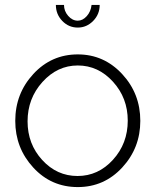

<svg xmlns="http://www.w3.org/2000/svg" viewBox="-20 -750 632 780"><path d="M352 -730H385Q385 -692 358.5 -665Q332 -638 296 -638Q259 -638 233 -665Q207 -692 207 -730H240Q240 -705 257 -685.5Q274 -666 296 -666Q316 -666 332.5 -684.5Q349 -703 352 -730ZM42 -259Q42 -370 115.5 -449.5Q189 -529 296 -529Q402 -529 476 -449.5Q550 -370 550 -259Q550 -149 476.5 -69.5Q403 10 296 10Q188 10 115 -69.5Q42 -149 42 -259ZM499 -260Q499 -352 439 -418Q379 -484 296 -484Q213 -484 152.5 -417Q92 -350 92 -257Q92 -165 151.5 -100Q211 -35 295 -35Q379 -35 439 -101Q499 -167 499 -260Z"/></svg>

Font: Raleway-v4020 Light
Style: Regular
Weight: 300
Designer: Matt McInerney, Pablo Impallari, Rodrigo Fuenzalida
Foundry: Matt McInerney, Pablo Impallari, Rodrigo Fuenzalida
Version: Version 4.020;PS 004.020;hotconv 1.0.88;makeotf.lib2.5.64775